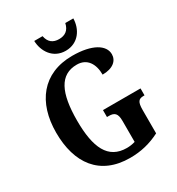

<svg xmlns="http://www.w3.org/2000/svg" viewBox="-215 -1056 1105 1200"><g transform="rotate(-30 337.0 -456.5)"><path d="M357 -771C450 -771 497 -848 498 -923H440C430 -875 400 -855 357 -855C315 -855 285 -875 276 -923H216C218 -848 265 -771 357 -771ZM371 10C450 10 518 -7 587 -42V-210C587 -269 600 -284 636 -284H643V-334H372V-284H385C426 -284 444 -269 444 -214V-63C425 -57 403 -54 384 -54C249 -54 199 -162 199 -358C199 -557 249 -662 372 -662C446 -662 481 -604 481 -527C557 -527 595 -563 595 -609C595 -674 519 -724 375 -724C160 -724 48 -574 48 -358C48 -137 153 10 371 10Z"/></g></svg>

Font: Noto Serif Devanagari Condensed
Style: Bold
Weight: 700
Width: 3
Designer: Universal Thirst, Indian Type Foundry and the Monotype Design Team
Foundry: Monotype Imaging Inc.
Version: Version 2.004